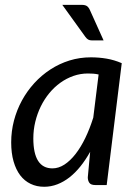

<svg xmlns="http://www.w3.org/2000/svg" viewBox="-20 -744 551 772"><path d="M376.5 -444.5Q365.5 -447 354.8 -447.8Q344 -448.5 333.5 -448.5Q303.5 -448.5 275.5 -438.8Q247.5 -429 223 -411.5Q198.5 -394 178.5 -369.8Q158.5 -345.5 144.2 -316.5Q130 -287.5 122 -254.8Q114 -222 114 -187.5Q114 -67 191 -67Q215.5 -67 239 -82.2Q262.5 -97.5 283.8 -124.8Q305 -152 323 -189.2Q341 -226.5 355 -271ZM342.5 -133.5Q324.5 -101.5 303.8 -75.5Q283 -49.5 259.8 -31.2Q236.5 -13 210.8 -3Q185 7 157.5 7Q127.5 7 103 -4.8Q78.5 -16.5 61.2 -39.2Q44 -62 34.5 -95.2Q25 -128.5 25 -171.5Q25 -216.5 36.2 -259.2Q47.5 -302 68.2 -340Q89 -378 118 -409.8Q147 -441.5 182.8 -464.8Q218.5 -488 259.5 -500.8Q300.5 -513.5 345.5 -513.5Q378 -513.5 408.8 -508.2Q439.5 -503 469.5 -490L409 0H363Q345.5 0 339.2 -9Q333 -18 333 -31ZM308 -724.5Q323 -724.5 330 -719.2Q337 -714 342 -702.5L396.5 -581.5H350Q340.5 -581.5 334.8 -584.8Q329 -588 323.5 -595.5L230.5 -724.5Z"/></svg>

Font: Lato 2
Style: Italic
Weight: 400
Italic angle: -7°
Designer: Lukasz Dziedzic with Adam Twardoch and Botio Nikoltchev
Foundry: tyPoland Lukasz Dziedzic
Version: Version 2.015; 2015-08-06; http://www.latofonts.com/